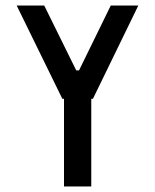

<svg xmlns="http://www.w3.org/2000/svg" viewBox="-20 -670 557 690"><path d="M210 0H308V-315H314L477 -650H378L264 -417H254L139 -650H40L204 -315H210Z"/></svg>

Font: Grotesk 02 Mince
Style: Bold
Weight: 400
Designer: Frank Adebiaye, contributions by Jérémy Landes, Ariel Martín Pérez
Foundry: Velvetyne Type Foundry
Version: Version 3.000;Glyphs 3.1.2 (3150)